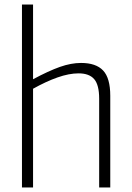

<svg xmlns="http://www.w3.org/2000/svg" viewBox="-20 -828 581 848"><path d="M77 -808H126V-478Q195 -515 244.5 -532.5Q294 -550 338 -550Q404 -550 435.5 -516.5Q467 -483 467 -405V0H418V-392Q418 -453 396 -478.5Q374 -504 327 -504Q285 -504 234 -486Q183 -468 126 -436V0H77Z"/></svg>

Font: Encode Sans Narrow
Style: ExtraLight
Weight: 200
Designer: Pablo Impallari, Andres Torresi
Foundry: Pablo Impallari, Andres Torresi
Version: Version 1.000; ttfautohint (v1.00) -l 8 -r 50 -G 200 -x 14 -